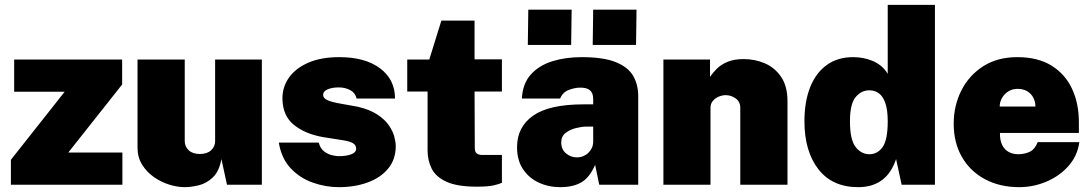

<svg xmlns="http://www.w3.org/2000/svg" viewBox="-20 -763 4506 793"><path d="M25 0V-103L247 -384H38.5V-517H484.5V-414L262 -133H485.5V0Z M743.5 10Q712 10 678 -0.8Q644 -11.5 614.5 -32.5Q585 -53.5 566.5 -83.8Q548 -114 548 -153V-517H743V-180Q743 -157.5 759.5 -142.2Q776 -127 805.5 -127Q835 -127 851.8 -142.2Q868.5 -157.5 868.5 -180V-517H1061.5V0H917.5L894.5 -106Q885 -54.5 858.5 -29.8Q832 -5 800.2 2.5Q768.5 10 743.5 10Z M1379.5 10Q1325.5 10 1272.5 -8.5Q1219.5 -27 1181 -67.5Q1142.5 -108 1131.5 -174H1296.5Q1303 -149 1319.5 -137Q1336 -125 1353 -121.5Q1370 -118 1378.5 -118Q1411 -118 1431 -125.8Q1451 -133.5 1451 -149Q1451 -163.5 1437.5 -171.8Q1424 -180 1389 -185L1312.5 -197Q1238.5 -210.5 1193 -248Q1147.5 -285.5 1146.5 -355Q1146 -403 1173.2 -442Q1200.5 -481 1253.2 -504Q1306 -527 1381.5 -527Q1487.5 -527 1549.5 -481Q1611.5 -435 1611.5 -356H1453Q1447.5 -379.5 1426.5 -390.8Q1405.5 -402 1379 -402Q1352 -402 1333.2 -394Q1314.5 -386 1314.5 -371Q1314.5 -357.5 1332.5 -349.2Q1350.5 -341 1392 -334L1458.5 -322Q1508.5 -310 1539.2 -289.5Q1570 -269 1586.2 -245.2Q1602.5 -221.5 1608.5 -198.8Q1614.5 -176 1614.5 -160Q1614.5 -104.5 1583.2 -66.8Q1552 -29 1498.8 -9.5Q1445.5 10 1379.5 10Z M2053 -385H1940L1941 -151Q1941 -139.5 1945.2 -133.5Q1949.5 -127.5 1956.5 -125.2Q1963.5 -123 1972 -123H2053V-8Q2042.5 -3 2019.5 2.5Q1996.5 8 1950 8Q1868.5 8 1824.2 -12.2Q1780 -32.5 1763 -66.5Q1746 -100.5 1746 -142V-385H1662V-517H1753L1803 -678H1940V-518H2053Z M2294 10Q2245.5 10 2204.8 -9Q2164 -28 2139.8 -64.8Q2115.5 -101.5 2115.5 -155Q2115.5 -239 2182.2 -285.5Q2249 -332 2390 -332H2430V-354Q2430 -379 2416.2 -390.5Q2402.5 -402 2373 -401Q2353 -400.5 2329 -391.5Q2305 -382.5 2293 -356H2135.5Q2138.5 -417 2172 -454.8Q2205.5 -492.5 2260.5 -509.8Q2315.5 -527 2382 -527Q2472 -527 2523 -506.5Q2574 -486 2595 -449.8Q2616 -413.5 2616 -366V0H2455L2438 -82Q2415 -29.5 2381 -9.8Q2347 10 2294 10ZM2362.5 -113Q2376.5 -113 2388.8 -118Q2401 -123 2410 -131.8Q2419 -140.5 2424.2 -151.5Q2429.5 -162.5 2430 -175V-240H2399Q2383.5 -240 2359.5 -234.2Q2335.5 -228.5 2316.8 -214.5Q2298 -200.5 2298 -175Q2298 -146 2317.8 -129.5Q2337.5 -113 2362.5 -113ZM2428 -577.5 2430 -723H2609L2607 -577.5ZM2160 -577.5 2162 -723H2341L2339 -577.5Z M2720 0V-517H2912.5V-445.5Q2923.5 -462 2940.5 -479Q2957.5 -496 2984.5 -507.5Q3011.5 -519 3052 -519Q3097.5 -519 3138.8 -501.5Q3180 -484 3206.2 -445.5Q3232.5 -407 3232.5 -344V0H3037.5V-317.5Q3037.5 -343 3018.5 -356.5Q2999.5 -370 2977.5 -370Q2963.5 -370 2948.8 -364Q2934 -358 2924.2 -346.2Q2914.5 -334.5 2914.5 -317.5V0Z M3524.5 10Q3417.5 10 3360 -64.2Q3302.5 -138.5 3302.5 -262Q3302.5 -343.5 3326.2 -403Q3350 -462.5 3395 -494.8Q3440 -527 3503.5 -527Q3523 -527 3543 -523.5Q3563 -520 3582.2 -512.2Q3601.5 -504.5 3618 -491.2Q3634.5 -478 3646.5 -458V-743H3841.5V0H3704L3681 -106Q3672 -79 3658.2 -57.5Q3644.5 -36 3625.2 -21Q3606 -6 3581 2Q3556 10 3524.5 10ZM3570.5 -126Q3604.5 -126 3625.5 -155.8Q3646.5 -185.5 3646.5 -262Q3646.5 -308 3637 -336.2Q3627.5 -364.5 3610.5 -377.2Q3593.5 -390 3570.5 -390Q3537.5 -390 3514 -362Q3490.5 -334 3490.5 -262Q3490.5 -185.5 3514 -155.8Q3537.5 -126 3570.5 -126Z M4110 -214Q4109.5 -183 4119.5 -163.5Q4129.5 -144 4146.8 -135Q4164 -126 4185 -126Q4211.5 -126 4232.8 -136Q4254 -146 4266 -176H4438Q4430 -118.5 4392.5 -76.8Q4355 -35 4301.2 -12.5Q4247.5 10 4190 10Q4109.5 10 4048.2 -22.8Q3987 -55.5 3953 -114.5Q3919 -173.5 3919 -252Q3919 -326 3950.2 -388.5Q3981.5 -451 4040.2 -489Q4099 -527 4182 -527Q4266.5 -527 4323 -492Q4379.5 -457 4407.8 -396.2Q4436 -335.5 4436 -259V-214ZM4109 -323H4256.5Q4256.5 -342.5 4248 -359.2Q4239.5 -376 4223 -386Q4206.5 -396 4182 -396Q4162 -396 4145.5 -386Q4129 -376 4119 -359.2Q4109 -342.5 4109 -323Z"/></svg>

Font: Public Sans Black
Style: Regular
Weight: 900
Designer: The Public Sans Project Authors: Dan O. Williams and USWDS (Libre Franklin designed by Pablo Impallari and Rodrigo Fuenz
Version: Version 1.007